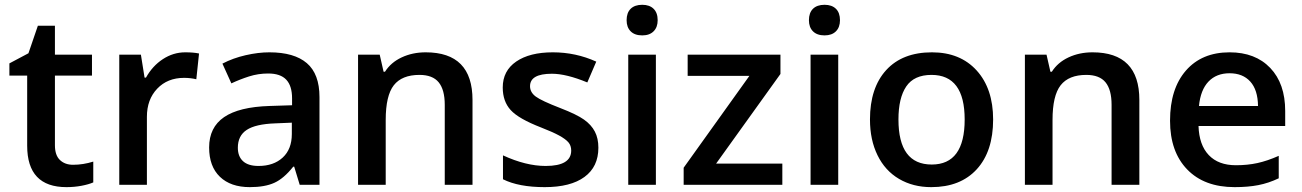

<svg xmlns="http://www.w3.org/2000/svg" viewBox="-20 -767 5403 797"><path d="M283.2 -83Q325.2 -83 367.2 -96.2V-9.8Q348.1 -1.5 318.1 4.2Q288.1 9.8 255.9 9.8Q92.8 9.8 92.8 -162.1V-453.1H19V-503.9L98.1 -545.9L137.2 -660.2H208V-540H361.8V-453.1H208V-164.1Q208 -122.6 228.8 -102.8Q249.5 -83 283.2 -83Z M749 -549.8Q783.7 -549.8 806.2 -544.9L794.9 -438Q770.5 -443.8 744.1 -443.8Q675.3 -443.8 632.6 -398.9Q589.8 -354 589.8 -282.2V0H475.1V-540H564.9L580.1 -444.8H585.9Q612.8 -493.2 656 -521.5Q699.2 -549.8 749 -549.8Z M1224.1 0 1201.2 -75.2H1197.3Q1158.2 -25.9 1118.7 -8.1Q1079.1 9.8 1017.1 9.8Q937.5 9.8 892.8 -33.2Q848.1 -76.2 848.1 -154.8Q848.1 -238.3 910.2 -280.8Q972.2 -323.2 1099.1 -327.1L1192.4 -330.1V-358.9Q1192.4 -410.6 1168.2 -436.3Q1144 -461.9 1093.3 -461.9Q1051.8 -461.9 1013.7 -449.7Q975.6 -437.5 940.4 -420.9L903.3 -502.9Q947.3 -525.9 999.5 -537.8Q1051.8 -549.8 1098.1 -549.8Q1201.2 -549.8 1253.7 -504.9Q1306.2 -460 1306.2 -363.8V0ZM1053.2 -78.1Q1115.7 -78.1 1153.6 -113Q1191.4 -147.9 1191.4 -210.9V-257.8L1122.1 -254.9Q1041 -252 1004.2 -227.8Q967.3 -203.6 967.3 -153.8Q967.3 -117.7 988.8 -97.9Q1010.3 -78.1 1053.2 -78.1Z M1941.4 0H1826.2V-332Q1826.2 -394.5 1801 -425.3Q1775.9 -456.1 1721.2 -456.1Q1648.4 -456.1 1614.7 -413.1Q1581.1 -370.1 1581.1 -269V0H1466.3V-540H1556.2L1572.3 -469.2H1578.1Q1602.5 -507.8 1647.5 -528.8Q1692.4 -549.8 1747.1 -549.8Q1941.4 -549.8 1941.4 -352.1Z M2463.9 -153.8Q2463.9 -74.7 2406.2 -32.5Q2348.6 9.8 2241.2 9.8Q2133.3 9.8 2067.9 -22.9V-122.1Q2163.1 -78.1 2245.1 -78.1Q2351.1 -78.1 2351.1 -142.1Q2351.1 -162.6 2339.4 -176.3Q2327.6 -189.9 2300.8 -204.6Q2273.9 -219.2 2226.1 -237.8Q2132.8 -273.9 2099.9 -310.1Q2066.9 -346.2 2066.9 -403.8Q2066.9 -473.1 2122.8 -511.5Q2178.7 -549.8 2274.9 -549.8Q2370.1 -549.8 2455.1 -511.2L2418 -424.8Q2330.6 -460.9 2271 -460.9Q2180.2 -460.9 2180.2 -409.2Q2180.2 -383.8 2203.9 -366.2Q2227.5 -348.6 2307.1 -317.9Q2374 -292 2404.3 -270.5Q2434.6 -249 2449.2 -220.9Q2463.9 -192.9 2463.9 -153.8Z M2702.6 0H2587.9V-540H2702.6ZM2581.1 -683.1Q2581.1 -713.9 2597.9 -730.5Q2614.7 -747.1 2646 -747.1Q2676.3 -747.1 2693.1 -730.5Q2710 -713.9 2710 -683.1Q2710 -653.8 2693.1 -637Q2676.3 -620.1 2646 -620.1Q2614.7 -620.1 2597.9 -637Q2581.1 -653.8 2581.1 -683.1Z M3227.5 0H2817.9V-70.8L3090.8 -452.1H2834.5V-540H3219.7V-460L2952.6 -87.9H3227.5Z M3459.5 0H3344.7V-540H3459.5ZM3337.9 -683.1Q3337.9 -713.9 3354.7 -730.5Q3371.6 -747.1 3402.8 -747.1Q3433.1 -747.1 3450 -730.5Q3466.8 -713.9 3466.8 -683.1Q3466.8 -653.8 3450 -637Q3433.1 -620.1 3402.8 -620.1Q3371.6 -620.1 3354.7 -637Q3337.9 -653.8 3337.9 -683.1Z M4102.5 -271Q4102.5 -138.7 4034.7 -64.5Q3966.8 9.8 3845.7 9.8Q3770 9.8 3711.9 -24.4Q3653.8 -58.6 3622.6 -122.6Q3591.3 -186.5 3591.3 -271Q3591.3 -402.3 3658.7 -476.1Q3726.1 -549.8 3848.6 -549.8Q3965.8 -549.8 4034.2 -474.4Q4102.5 -398.9 4102.5 -271ZM3709.5 -271Q3709.5 -84 3847.7 -84Q3984.4 -84 3984.4 -271Q3984.4 -456.1 3846.7 -456.1Q3774.4 -456.1 3741.9 -408.2Q3709.5 -360.4 3709.5 -271Z M4709.5 0H4594.2V-332Q4594.2 -394.5 4569.1 -425.3Q4543.9 -456.1 4489.3 -456.1Q4416.5 -456.1 4382.8 -413.1Q4349.1 -370.1 4349.1 -269V0H4234.4V-540H4324.2L4340.3 -469.2H4346.2Q4370.6 -507.8 4415.5 -528.8Q4460.4 -549.8 4515.1 -549.8Q4709.5 -549.8 4709.5 -352.1Z M5105 9.8Q4979 9.8 4908 -63.7Q4836.9 -137.2 4836.9 -266.1Q4836.9 -398.4 4902.8 -474.1Q4968.8 -549.8 5084 -549.8Q5190.9 -549.8 5252.9 -484.9Q5314.9 -419.9 5314.9 -306.2V-244.1H4955.1Q4957.5 -165.5 4997.6 -123.3Q5037.6 -81.1 5110.4 -81.1Q5158.2 -81.1 5199.5 -90.1Q5240.7 -99.1 5288.1 -120.1V-26.9Q5246.1 -6.8 5203.1 1.5Q5160.2 9.8 5105 9.8ZM5084 -462.9Q5029.3 -462.9 4996.3 -428.2Q4963.4 -393.6 4957 -327.1H5202.1Q5201.2 -394 5169.9 -428.5Q5138.7 -462.9 5084 -462.9Z"/></svg>

Font: Open Sans Semibold
Style: Regular
Weight: 600
Foundry: Ascender Corporation
Version: Version 1.10; ttfautohint (v1.5.65-e2d9)